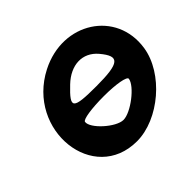

<svg xmlns="http://www.w3.org/2000/svg" viewBox="-184 -1113 1299 1299"><g transform="rotate(-45 465.0 -463.5)"><path d="M359 -826C-32 -626 33 -50 445 -50C657 -50 893 -252 925 -462C973 -774 656 -978 359 -826ZM682 -650C774 -541 736 -508 515 -508C290 -508 275 -526 397 -642C493 -734 608 -737 682 -650ZM705 -388C696 -326 554 -217 483 -217C412 -217 280 -336 289 -392C292 -411 385 -425 502 -425C619 -425 708 -409 705 -388Z"/></g></svg>

Font: Hussar Skorodowane
Style: Ky
Weight: 700
Foundry: Cannot Into Space Fonts
Version: Version 0.892